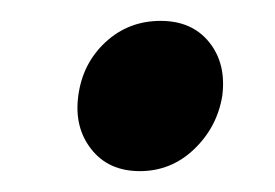

<svg xmlns="http://www.w3.org/2000/svg" viewBox="-20 -423 264 184"><path d="M114 -259Q84 -259 67.5 -280Q51 -301 55 -331Q59 -362 81 -382.5Q103 -403 134 -403Q164 -403 180.5 -382.5Q197 -362 193 -331Q188 -301 166 -280Q144 -259 114 -259Z"/></svg>

Font: Host Grotesk Light SemiBold
Style: Italic
Weight: 600
Italic angle: -8°
Version: Version 1.003